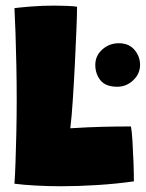

<svg xmlns="http://www.w3.org/2000/svg" viewBox="-20 -670 520 684"><path d="M31.5 -15.5Q33.5 -43 35.2 -90Q37 -137 38.2 -195.5Q39.5 -254 39.5 -316.5Q39.5 -379 38.2 -440Q37 -501 35.2 -553.2Q33.5 -605.5 31.5 -641Q50 -643.5 90.2 -646.8Q130.5 -650 174 -650Q193 -650 219 -649Q245 -648 254.5 -646Q254.5 -620.5 252.5 -569.8Q250.5 -519 247.2 -451.8Q244 -384.5 239 -308.5Q237.5 -284.5 235.2 -259Q233 -233.5 230.5 -213Q294 -217 342.8 -218.2Q391.5 -219.5 446.5 -219.5Q449.5 -204.5 451.8 -169.2Q454 -134 455.5 -93.8Q457 -53.5 457 -24Q394.5 -15 326.8 -10.8Q259 -6.5 198 -6.5Q150.5 -6.5 106.5 -9Q62.5 -11.5 31.5 -15.5ZM398 -361Q356 -361 337.8 -384Q319.5 -407 319.5 -439Q319.5 -471.5 344.5 -493.8Q369.5 -516 403.5 -516Q439 -516 459 -492.5Q479 -469 479 -439Q479 -407 454.5 -384Q430 -361 398 -361Z"/></svg>

Font: Grandstander Black
Style: Regular
Weight: 900
Designer: Tyler Finck
Foundry: Etcetera Type Co
Version: Version 1.200; ttfautohint (v1.8.3)